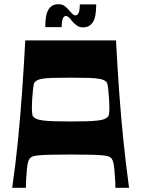

<svg xmlns="http://www.w3.org/2000/svg" viewBox="-20 -892 671 912"><path d="M38 0Q54 -111 65 -221.5Q76 -332 84.5 -450Q93 -568 100 -700H531Q538 -568 546.5 -450Q555 -332 566.5 -221.5Q578 -111 593 0H528Q528 -9 527.5 -26.5Q527 -44 525 -62Q524 -90 520 -112.5Q516 -135 505 -144Q501 -147 494 -149.5Q487 -152 468.5 -154Q450 -156 413.5 -157Q377 -158 315 -158Q253 -158 217 -157Q181 -156 162.5 -154Q144 -152 137 -149.5Q130 -147 126 -144Q115 -135 111 -112.5Q107 -90 106 -62Q104 -44 103.5 -26.5Q103 -9 103 0ZM315 -315Q360 -315 391.5 -316Q423 -317 444.5 -319.5Q466 -322 478 -327.5Q490 -333 496 -342Q499 -353 499.5 -372Q500 -391 498 -423Q496 -449 494.5 -464Q493 -479 491.5 -487Q490 -495 488 -498.5Q486 -502 484 -504Q475 -513 455 -517Q435 -521 401 -522Q367 -523 315 -523Q264 -523 229.5 -522Q195 -521 176 -517Q157 -513 147 -504Q145 -502 143 -498.5Q141 -495 139.5 -487Q138 -479 136.5 -464Q135 -449 133 -423Q131 -391 131.5 -372Q132 -353 135 -342Q141 -333 153 -327.5Q165 -322 186.5 -319.5Q208 -317 239.5 -316Q271 -315 315 -315ZM375 -762Q355 -762 342.5 -772.5Q330 -783 321 -793Q315 -802 307.5 -809Q300 -816 293 -816Q283 -816 278 -803Q273 -790 273 -763H195Q195 -824 211 -848Q227 -872 257 -872Q277 -872 289 -862Q301 -852 310 -841Q317 -833 324 -826Q331 -819 338 -819Q349 -819 354 -832Q359 -845 359 -871H437Q437 -811 421 -786.5Q405 -762 375 -762Z"/></svg>

Font: Ojuju
Style: Bold
Weight: 700
Designer: Chisaokwu Joboson, Mirko Velimirovic
Foundry: Udi Foundry
Version: Version 1.000